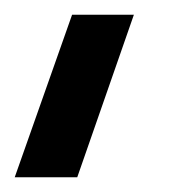

<svg xmlns="http://www.w3.org/2000/svg" viewBox="-41 -144 267 261"><path d="M57 -124H141L64 97H-21Z"/></svg>

Font: Zilla Slab Medium
Style: Regular
Weight: 500
Designer: Typotheque.com
Foundry: Typotheque type foundry
Version: Version 1.1; 2017